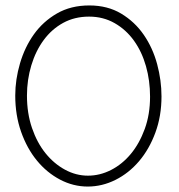

<svg xmlns="http://www.w3.org/2000/svg" viewBox="-20 -678 656 705"><path d="M36 -327Q36 -386 53.5 -445.5Q71 -505 104.5 -552Q138 -599 189 -628.5Q240 -658 308 -658Q375 -658 425 -628Q475 -598 508 -550Q541 -502 557 -442.5Q573 -383 573 -324Q573 -252 550.5 -191Q528 -130 490.5 -86Q453 -42 404 -17.5Q355 7 302 7Q249 7 200.5 -18.5Q152 -44 115.5 -88.5Q79 -133 57.5 -194Q36 -255 36 -327ZM79 -327Q79 -262 97.5 -208Q116 -154 147 -115.5Q178 -77 218.5 -55Q259 -33 303 -33Q347 -33 388 -54Q429 -75 460.5 -113Q492 -151 511.5 -204.5Q531 -258 531 -323Q531 -382 516 -435Q501 -488 472 -528.5Q443 -569 401 -593Q359 -617 307 -617Q254 -617 212 -594Q170 -571 140.5 -531Q111 -491 95 -438Q79 -385 79 -327Z"/></svg>

Font: Josefin Slab
Style: Regular
Weight: 400
Designer: Santiago Orozco
Foundry: Typemade
Version: Version 1.000